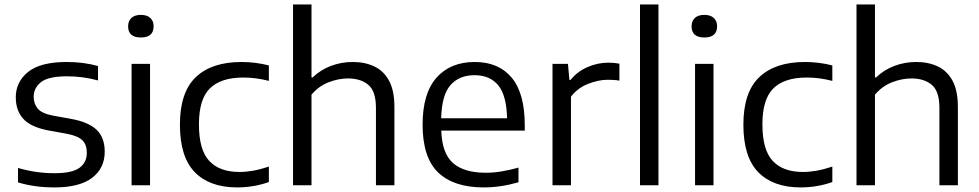

<svg xmlns="http://www.w3.org/2000/svg" viewBox="-20 -828 4375 858"><path d="M224 9.5Q133 9.5 60.5 -13V-77.5Q103.5 -65 143.2 -59.5Q183 -54 224.5 -54Q302 -54 335 -78Q368 -102 368 -145Q368 -181 348.5 -200.8Q329 -220.5 279.5 -230L196.5 -245Q117.5 -260 84 -297Q50.5 -334 50.5 -393Q50.5 -462 105.5 -506.5Q160.5 -551 278.5 -551Q353 -551 418 -533V-468.5Q350.5 -487 280 -487Q195.5 -487 163 -460.8Q130.5 -434.5 130.5 -395.5Q130.5 -364.5 148.5 -342.8Q166.5 -321 216 -311.5L299 -296.5Q377 -282 412.5 -247.2Q448 -212.5 448 -150Q448 -76.5 391.8 -33.5Q335.5 9.5 224 9.5Z M568 0V-542.5H650.5V0ZM609.5 -660.5Q552.5 -660.5 552.5 -710.5Q552.5 -734 567.2 -747.8Q582 -761.5 609.5 -761.5Q637 -761.5 651.8 -747.8Q666.5 -734 666.5 -710.5Q666.5 -660.5 609.5 -660.5Z M1040 9.5Q917 9.5 850.5 -58.5Q784 -126.5 784 -271Q784 -415.5 855 -483.2Q926 -551 1059.5 -551Q1091 -551 1122.2 -547Q1153.5 -543 1181.5 -535.5V-466.5Q1152.5 -474 1124.5 -477.8Q1096.5 -481.5 1067 -481.5Q967.5 -481.5 918.2 -433.2Q869 -385 869 -272.5Q869 -158 915.2 -108.8Q961.5 -59.5 1050 -59.5Q1078.5 -59.5 1110.2 -65Q1142 -70.5 1181.5 -83.5V-14.5Q1114 9.5 1040 9.5Z M1289.5 0V-808H1372V-482H1377Q1412.5 -516 1458.8 -533.5Q1505 -551 1557 -551Q1611 -551 1653 -531Q1695 -511 1718.8 -467Q1742.5 -423 1742.5 -350V0H1660V-346Q1660 -420 1626 -448.8Q1592 -477.5 1535 -477.5Q1493 -477.5 1448.8 -460.5Q1404.5 -443.5 1372 -405V0Z M2141.5 9.5Q2007.5 9.5 1938 -57.2Q1868.5 -124 1868.5 -271Q1868.5 -411 1930.8 -481Q1993 -551 2101.5 -551Q2208.5 -551 2266.8 -480.8Q2325 -410.5 2325 -269V-244.5H1952Q1955 -143 2004.2 -99.5Q2053.5 -56 2151.5 -56Q2185 -56 2221.2 -62Q2257.5 -68 2297 -79V-13.5Q2255 -1.5 2217 4Q2179 9.5 2141.5 9.5ZM2100.5 -492Q2032 -492 1993 -447.5Q1954 -403 1951.5 -299.5H2246Q2243.5 -402.5 2206.2 -447.2Q2169 -492 2100.5 -492Z M2449 0V-542.5H2518L2524.5 -471H2530Q2559.5 -508 2605 -528Q2650.5 -548 2699 -548Q2725 -548 2748 -543.5V-467.5Q2735.5 -470 2722.2 -470.8Q2709 -471.5 2695 -471.5Q2654.5 -471.5 2608 -453.2Q2561.5 -435 2531.5 -396V0Z M2840 0V-808H2922.5V0Z M3086 0V-542.5H3168.5V0ZM3127.5 -660.5Q3070.5 -660.5 3070.5 -710.5Q3070.5 -734 3085.2 -747.8Q3100 -761.5 3127.5 -761.5Q3155 -761.5 3169.8 -747.8Q3184.5 -734 3184.5 -710.5Q3184.5 -660.5 3127.5 -660.5Z M3558 9.5Q3435 9.5 3368.5 -58.5Q3302 -126.5 3302 -271Q3302 -415.5 3373 -483.2Q3444 -551 3577.5 -551Q3609 -551 3640.2 -547Q3671.5 -543 3699.5 -535.5V-466.5Q3670.5 -474 3642.5 -477.8Q3614.5 -481.5 3585 -481.5Q3485.5 -481.5 3436.2 -433.2Q3387 -385 3387 -272.5Q3387 -158 3433.2 -108.8Q3479.5 -59.5 3568 -59.5Q3596.5 -59.5 3628.2 -65Q3660 -70.5 3699.5 -83.5V-14.5Q3632 9.5 3558 9.5Z M3807.5 0V-808H3890V-482H3895Q3930.5 -516 3976.8 -533.5Q4023 -551 4075 -551Q4129 -551 4171 -531Q4213 -511 4236.8 -467Q4260.5 -423 4260.5 -350V0H4178V-346Q4178 -420 4144 -448.8Q4110 -477.5 4053 -477.5Q4011 -477.5 3966.8 -460.5Q3922.5 -443.5 3890 -405V0Z"/></svg>

Font: Encode Sans SmExp
Style: Regular
Weight: 400
Width: 6
Designer: Multiple Designers
Foundry: Impallari Type
Version: Version 3.002; ttfautohint (v1.8.3) -l 8 -r 50 -G 200 -x 14 